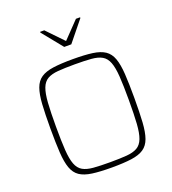

<svg xmlns="http://www.w3.org/2000/svg" viewBox="-163 -1043 1051 1173"><g transform="rotate(-20 363.0 -456.5)"><path d="M363 8Q286 8 235.5 1Q185 -6 155.5 -26Q126 -46 112 -85Q98 -124 94 -187Q90 -250 90 -344Q90 -438 94 -501Q98 -564 112 -603Q126 -642 155.5 -662Q185 -682 235.5 -689Q286 -696 363 -696Q440 -696 490.5 -689Q541 -682 570.5 -662Q600 -642 614 -603Q628 -564 632 -501Q636 -438 636 -344Q636 -250 632 -187Q628 -124 614 -85Q600 -46 570.5 -26Q541 -6 490.5 1Q440 8 363 8ZM363 -26Q428 -26 471 -29.5Q514 -33 540 -48Q566 -63 579 -97Q592 -131 596 -190.5Q600 -250 600 -344Q600 -438 596 -497.5Q592 -557 579 -591Q566 -625 540 -640Q514 -655 471 -658.5Q428 -662 363 -662Q298 -662 255 -658.5Q212 -655 186 -640Q160 -625 147 -591Q134 -557 130 -497.5Q126 -438 126 -344Q126 -250 130 -190.5Q134 -131 147 -97Q160 -63 186 -48Q212 -33 255 -29.5Q298 -26 363 -26ZM340 -784 233 -916V-921H260L363 -814L466 -921H493V-916L386 -784Z"/></g></svg>

Font: Saira Thin Thin
Style: Regular
Weight: 250
Version: Version 1.101